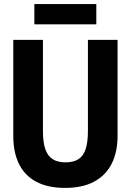

<svg xmlns="http://www.w3.org/2000/svg" viewBox="-20 -909 640 939"><path d="M298 10Q215 10 158.5 -19.5Q102 -49 73.5 -106Q45 -163 45 -243V-714H190V-268Q190 -212 202 -178.5Q214 -145 238.5 -130Q263 -115 300 -115Q339 -115 363.5 -130.5Q388 -146 399 -180Q410 -214 410 -269V-714H555V-244Q555 -166 526.5 -109Q498 -52 441 -21Q384 10 298 10ZM148 -790V-889H451V-790Z"/></svg>

Font: Noto Sans Mono
Style: Bold
Weight: 700
Designer: Monotype Design Team
Foundry: Monotype Imaging Inc.
Version: Version 2.014